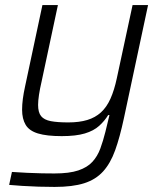

<svg xmlns="http://www.w3.org/2000/svg" viewBox="-20 -530 648 756"><path d="M195 206Q165 206 131.5 205Q98 204 68 202Q38 200 16 198L27 147Q57 149 87 150.5Q117 152 145 152.5Q173 153 194 153Q253 153 288.5 141Q324 129 344 107Q364 85 375 55Q386 25 395 -11Q399 -27 403 -44Q407 -61 411 -77H406Q392 -54 370.5 -34.5Q349 -15 314 -4.5Q279 6 223 6Q164 6 129.5 -4.5Q95 -15 81 -38.5Q67 -62 67 -98Q67 -118 70 -141Q73 -164 79 -191L147 -510H208L144 -210Q137 -180 133.5 -156.5Q130 -133 130 -117Q130 -87 142 -72.5Q154 -58 180 -53Q206 -48 249 -48Q292 -48 323.5 -57.5Q355 -67 377.5 -87.5Q400 -108 415 -141.5Q430 -175 440 -222L502 -510H563L468 -65Q452 10 433.5 61.5Q415 113 386 145Q357 177 311.5 191.5Q266 206 195 206Z"/></svg>

Font: Saira Thin Light
Style: Italic
Weight: 300
Italic angle: -12°
Version: Version 1.101